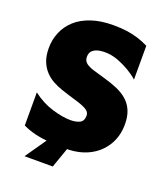

<svg xmlns="http://www.w3.org/2000/svg" viewBox="-147 -785 879 1014"><g transform="rotate(20 293.0 -278.5)"><path d="M304 15Q253 15 209 11.5Q165 8 127 -1Q89 -10 56 -26V-212Q109 -171 168.5 -153Q228 -135 272 -135Q304 -135 324.5 -145.5Q345 -156 345 -187Q345 -207 323 -219.5Q301 -232 263 -243Q225 -254 177 -270Q150 -279 124.5 -293Q99 -307 79 -328.5Q59 -350 47 -380.5Q35 -411 35 -454Q35 -501 52.5 -543Q70 -585 104.5 -616.5Q139 -648 192 -666Q245 -684 315 -684Q357 -684 390.5 -679.5Q424 -675 454.5 -665.5Q485 -656 515 -641V-451Q493 -471 462.5 -489Q432 -507 399.5 -519.5Q367 -532 337 -534Q314 -536 291.5 -532Q269 -528 254.5 -515.5Q240 -503 240 -479Q240 -457 256 -444.5Q272 -432 300.5 -423.5Q329 -415 364 -405Q407 -393 441.5 -378Q476 -363 500.5 -341Q525 -319 538 -287.5Q551 -256 551 -212Q551 -145 519.5 -93.5Q488 -42 432.5 -13.5Q377 15 304 15ZM110 127 203 -7H316L269 127Z"/></g></svg>

Font: Maven Pro Black
Style: Regular
Weight: 900
Designer: Joe Prince
Foundry: Joe Prince
Version: Version 2.103